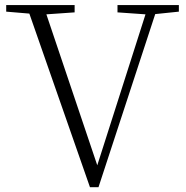

<svg xmlns="http://www.w3.org/2000/svg" viewBox="-20 -743 746 770"><path d="M697.3 -722.7V-696.3L602.5 -686.5L375 7.8H340.8L97.7 -688.5L4.9 -696.3V-722.7H279.3V-693.4L166 -685.5L370.1 -80.1L563.5 -685.5L451.2 -693.4V-722.7Z"/></svg>

Font: GenYoMin TW TTF ExtraLight
Style: Regular
Weight: 250
Version: Version 1.300